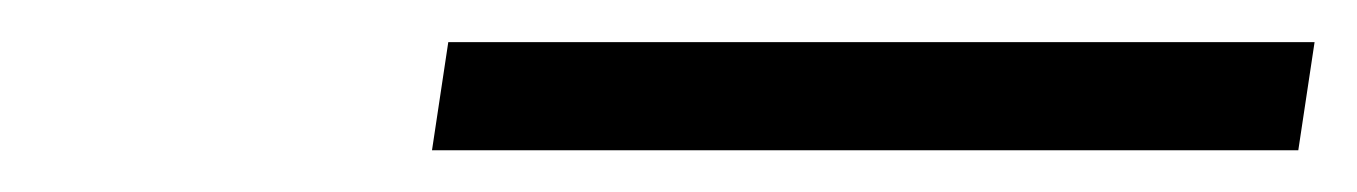

<svg xmlns="http://www.w3.org/2000/svg" viewBox="-20 -717 650 92"><path d="M187 -645 194.8 -696.8H609.9L602.1 -645Z"/></svg>

Font: CMU Serif Extra
Style: BoldSlanted
Weight: 700
Italic angle: -9.46001°
Version: Version 0.7.0